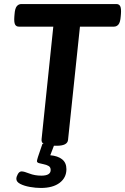

<svg xmlns="http://www.w3.org/2000/svg" viewBox="-20 -720 620 951"><path d="M182 211Q157 211 128.5 206Q100 201 80.5 191Q61 181 61 166Q61 155 68.5 142Q76 129 87 129Q99 129 125.5 139.5Q152 150 185 150Q231 150 231 122Q231 108 220.5 102Q210 96 196.5 93.5Q183 91 173 88Q163 85 163 78Q163 74 168 57.5Q173 41 190 -7H196Q184 -15 186 -31L244 -588H74Q60 -588 54.5 -599Q49 -610 51 -637L52 -649Q54 -678 63 -689Q72 -700 86 -700H556Q570 -700 575.5 -689Q581 -678 579 -651L578 -639Q576 -610 567 -599Q558 -588 544 -588H376L317 -27Q314 2 261 2H247L229 49Q266 52 287.5 69Q309 86 309 118Q309 160 275.5 185.5Q242 211 182 211Z"/></svg>

Font: Asap SemiBold
Style: Italic
Weight: 600
Italic angle: -6°
Designer: Pablo Cosgaya
Foundry: Omnibus-Type
Version: Version 3.001; ttfautohint (v1.8.3)